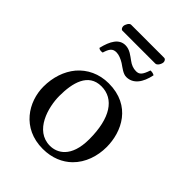

<svg xmlns="http://www.w3.org/2000/svg" viewBox="-211 -815 926 926"><g transform="rotate(45 252.0 -352.5)"><path d="M41 -205C41 -103 109 10 251 10C315 10 364 -13 398 -46C443 -90 463 -153 463 -214C463 -318 406 -439 253 -439C187 -439 133 -412 96 -369C60 -326 41 -268 41 -205ZM238 -404C324 -404 377 -326 377 -182C377 -56 312 -25 265 -25C161 -25 127 -151 127 -228C127 -315 148 -404 238 -404ZM304 -573C285 -573 268 -580 252 -592C232 -606 210 -626 180 -626C137 -626 114 -587 100 -528C106 -522 116 -521 127 -523C137 -556 147 -571 173 -571C190 -571 209 -563 227 -552C248 -538 269 -520 291 -520C337 -520 366 -559 378 -619C372 -623 362 -626 351 -625C337 -583 326 -573 304 -573ZM344 -665C357 -665 368 -686 368 -698C368 -704 364 -715 354 -715H129C118 -715 107 -695 107 -683C107 -676 111 -665 120 -665Z"/></g></svg>

Font: Libertinus Serif
Style: Regular
Weight: 400
Designer: Philipp H. Poll, Khaled Hosny
Foundry: Caleb Maclennan
Version: Version 7.050;RELEASE